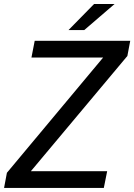

<svg xmlns="http://www.w3.org/2000/svg" viewBox="-23 -931 665 951"><path d="M316.4 -782.2H394.5L544.4 -911.1H442.9ZM-2.9 0H491.2L507.8 -83H129.9L607.9 -653.8L622.1 -729H148.9L132.8 -646H487.8L11.2 -75.2Z"/></svg>

Font: Hack
Style: Oblique
Weight: 400
Italic angle: -12°
Monospace: yes
Designer: Christopher Simpkins
Foundry: Christopher Simpkins
Version: Version 2.010